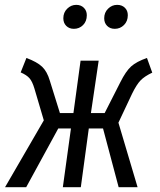

<svg xmlns="http://www.w3.org/2000/svg" viewBox="-20 -778 666 798"><path d="M287.1 -658.2Q267.6 -658.2 255.4 -670.4Q243.2 -682.6 243.2 -702.1Q243.2 -726.1 259.3 -741.9Q275.4 -757.8 296.9 -757.8Q316.4 -757.8 328.6 -745.6Q340.8 -733.4 340.8 -714.8Q340.8 -689.5 325.2 -673.8Q309.6 -658.2 287.1 -658.2ZM457 -658.2Q437.5 -658.2 425.3 -670.4Q413.1 -682.6 413.1 -702.1Q413.1 -726.1 429.2 -741.9Q445.3 -757.8 466.8 -757.8Q486.8 -757.8 499 -745.8Q511.2 -733.9 511.2 -714.8Q511.2 -689.9 495.4 -674.1Q479.5 -658.2 457 -658.2ZM590.8 -537.1 612.8 -476.1Q580.6 -460.9 564 -443.6Q547.4 -426.3 528.8 -388.2L472.2 -268.1L551.8 0H473.1L408.2 -244.1H349.1L315.9 0H241.2L274.9 -244.1H222.2L88.9 0H1L162.1 -277.8L123 -410.2Q114.3 -439.5 102.5 -452.9Q90.8 -466.3 65.9 -477.1L89.8 -537.1Q134.3 -520.5 155 -500.7Q175.8 -481 187 -442.9L229 -308.1H285.2L314.9 -525.9H390.1L357.9 -308.1H415L480 -436Q502.9 -481.9 525.1 -502Q547.4 -522 590.8 -537.1Z"/></svg>

Font: Fira Sans Compressed Book
Style: Italic
Weight: 350
Width: 3
Italic angle: -8°
Designer: Carrois Corporate & Edenspiekermann AG
Foundry: Carrois Corporate GbR & Edenspiekermann AG
Version: Version 4.203;PS 004.203;hotconv 1.0.88;makeotf.lib2.5.64775